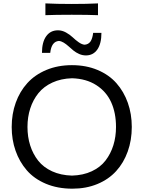

<svg xmlns="http://www.w3.org/2000/svg" viewBox="-20 -1115 857 1146"><path d="M251 -1024.4V-1094.7Q317.4 -1091.3 408.2 -1091.3Q498.5 -1091.3 564.9 -1094.7V-1024.4Q505.9 -1026.9 408.2 -1026.9Q310.1 -1026.9 251 -1024.4ZM492.7 -784.2Q472.2 -784.2 452.6 -792.7Q433.1 -801.3 418 -813.7Q402.8 -826.2 388.9 -838.9Q375 -851.6 360.1 -860.6Q345.2 -869.6 331.5 -870.6Q287.1 -867.2 279.8 -799.3H230.5Q230.5 -863.8 255.9 -898.9Q281.2 -934.1 326.2 -934.1Q350.6 -934.1 374.3 -920.9Q397.9 -907.7 414.1 -892.1Q430.2 -876.5 449.7 -862.8Q469.2 -849.1 485.4 -848.1Q507.8 -850.1 519.8 -866.9Q531.7 -883.8 536.1 -918.9H585.4Q585.4 -854.5 560.8 -819.3Q536.1 -784.2 492.7 -784.2ZM412.1 11.2Q323.7 11.2 253.7 -18.3Q183.6 -47.9 139.6 -98.9Q95.7 -149.9 72.8 -215.6Q49.8 -281.2 49.8 -356.9Q49.8 -435.1 74 -502.2Q98.1 -569.3 143.3 -619.1Q188.5 -668.9 256.8 -697.5Q325.2 -726.1 409.2 -726.1Q494.1 -726.1 562.5 -697.3Q630.9 -668.5 675 -618.4Q719.2 -568.4 742.9 -501.5Q766.6 -434.6 766.6 -357.4Q766.6 -278.3 742.4 -210.7Q718.3 -143.1 673.3 -93.8Q628.4 -44.4 561.3 -16.6Q494.1 11.2 412.1 11.2ZM409.7 -66.9Q476.6 -68.8 527.8 -92.8Q579.1 -116.7 610.1 -157.2Q641.1 -197.8 656.7 -248.3Q672.4 -298.8 672.4 -357.4Q672.4 -440.9 643.6 -504.6Q614.7 -568.4 554.7 -606.9Q494.6 -645.5 409.7 -647.9Q344.2 -646 292.7 -622.3Q241.2 -598.6 209.2 -558.8Q177.2 -519 160.6 -467.8Q144 -416.5 144 -357.4Q144 -297.9 160.2 -247.1Q176.3 -196.3 207.8 -156.2Q239.3 -116.2 291 -92.5Q342.8 -68.8 409.7 -66.9Z"/></svg>

Font: Commissioner Flair
Style: Regular
Weight: 400
Designer: Kostas Bartsokas
Foundry: Kostas Bartsokas
Version: Version 1.000